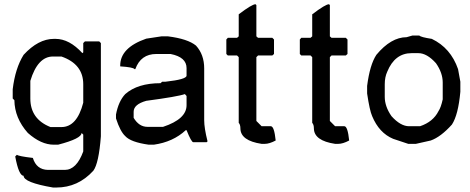

<svg xmlns="http://www.w3.org/2000/svg" viewBox="-20 -673 2188 893"><path d="M230.5 -492.2H238.3Q302.7 -492.2 363.3 -425.8L367.2 -429.7V-472.7L375 -480.5H441.4L449.2 -472.7V-39.1Q439.5 86.9 414.1 121.1Q342.8 199.2 242.2 199.2H226.6Q89.8 175.8 89.8 144.5Q67.4 144.5 50.8 54.7L58.6 46.9Q66.4 53.7 132.8 61.5Q149.4 116.2 203.1 117.2H281.2Q335.9 117.2 367.2 31.2V-46.9L359.4 -54.7Q359.4 -28.3 250 0H230.5Q170.9 0 109.4 -54.7Q47.9 -124 46.9 -207L39.1 -214.8V-257.8Q50.8 -355.5 89.8 -418Q158.2 -492.2 230.5 -492.2ZM121.1 -214.8Q121.1 -119.1 214.8 -82H265.6Q337.9 -82 367.2 -195.3V-281.2Q367.2 -375 265.6 -410.2H226.6Q155.3 -410.2 121.1 -296.9Z M730.5 -503.9H761.7Q853.5 -492.2 891.6 -460.9Q929.7 -418.9 929.7 -355Q929.7 -353 929.7 -351.6V-114.3Q929.7 -77.1 945.3 -15.6L941.4 -11.7H878.9Q870.1 -11.7 847.7 -67.4H843.8Q785.2 -12.7 695.3 0H671.9Q587.9 -11.7 562.5 -40Q539.1 -61.5 519.5 -122.1V-140.6Q531.2 -202.1 562.5 -235.4Q620.1 -286.1 726.6 -286.1L734.4 -293H750Q847.7 -303.7 847.7 -321.3V-356.4Q847.7 -407.2 773.4 -421.9H707Q634.8 -421.9 609.4 -351.6H605.5Q599.6 -360.4 539.1 -364.3V-368.2Q539.1 -451.2 660.2 -493.2ZM601.6 -153.3V-125Q626.5 -83 666 -83Q667 -83 668 -83H738.3Q847.7 -119.1 847.7 -183.6V-226.6L839.8 -235.4Q806.6 -223.6 660.2 -204.1Q601.6 -187.5 601.6 -153.3Z M1168.5 -653.3 1172.4 -649.4V-503.9L1180.2 -497.1H1246.6L1254.4 -489.3V-421.9L1246.6 -415H1180.2L1172.4 -407.2V-110.4L1196.8 -85.9H1239.7Q1255.4 -85.9 1262.2 -19.5Q1232.9 -3.9 1211.4 -3.9H1196.8Q1099.1 -18.6 1098.1 -75.2Q1098.1 -93.8 1090.3 -101.6V-407.2L1082.5 -415H1039.6L1032.7 -421.9V-489.3L1039.6 -497.1H1082.5L1090.3 -503.9V-606.4Q1151.9 -653.3 1168.5 -653.3Z M1510.3 -653.3 1514.2 -649.4V-503.9L1522 -497.1H1588.4L1596.2 -489.3V-421.9L1588.4 -415H1522L1514.2 -407.2V-110.4L1538.6 -85.9H1581.5Q1597.2 -85.9 1604 -19.5Q1574.7 -3.9 1553.2 -3.9H1538.6Q1440.9 -18.6 1439.9 -75.2Q1439.9 -93.8 1432.1 -101.6V-407.2L1424.3 -415H1381.3L1374.5 -421.9V-489.3L1381.3 -497.1H1424.3L1432.1 -503.9V-606.4Q1493.7 -653.3 1510.3 -653.3Z M1898.4 -507.8H1929.7Q1937.5 -500 1988.3 -492.2Q2076.2 -450.2 2110.4 -351.6Q2117.7 -309.6 2121.1 -293V-246.1Q2111.3 -138.7 2082 -93.8Q2030.3 -36.1 1983.4 -19.5L1914.1 -3.9H1878.9L1808.6 -27.3Q1743.2 -54.7 1710.9 -132.8Q1699.2 -159.2 1687.5 -238.3V-273.4Q1700.2 -372.1 1730.5 -418Q1798.8 -500 1871.1 -500Q1871.1 -500 1898.4 -507.8ZM1769.5 -281.2V-222.7Q1769.5 -177.7 1800.8 -132.8Q1842.8 -85.9 1882.8 -85.9H1933.6Q1994.6 -106.4 2019.5 -156.2Q2030.8 -172.9 2039.1 -210.9V-289.1Q2039.1 -334 2007.8 -378.9Q1965.8 -425.8 1925.8 -425.8H1894.5Q1816.4 -425.8 1781.2 -339.8Q1769.5 -314.5 1769.5 -281.2Z"/></svg>

Font: LaylaRuqaa
Style: Regular
Weight: 400
Version: Version 2.0